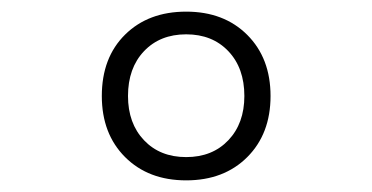

<svg xmlns="http://www.w3.org/2000/svg" viewBox="-20 -760 640 330"><path d="M155 -595Q155 -661 195 -700.5Q235 -740 300 -740Q365 -740 405 -700Q445 -660 445 -595Q445 -530 405 -490Q365 -450 300 -450Q235 -450 195 -490Q155 -530 155 -595ZM400 -595Q400 -643 372.5 -672Q345 -701 300 -701Q255 -701 227.5 -672Q200 -643 200 -595Q200 -548 227.5 -519Q255 -490 300 -490Q345 -490 372.5 -519Q400 -548 400 -595Z"/></svg>

Font: JetBrains Mono Extra Light
Style: Regular
Weight: 200
Monospace: yes
Designer: Philipp Nurullin, Konstantin Bulenkov
Foundry: JetBrains
Version: 2.002